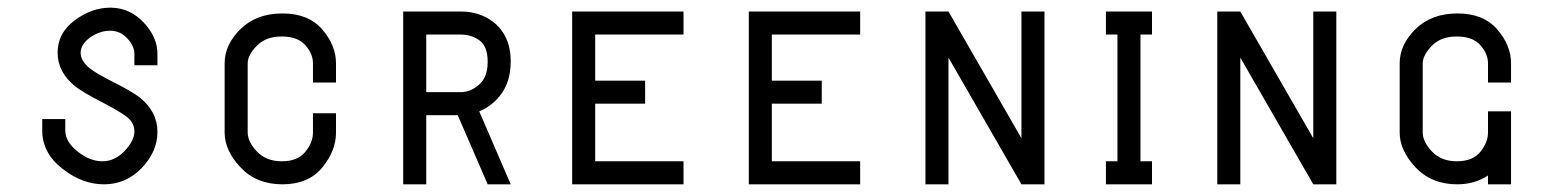

<svg xmlns="http://www.w3.org/2000/svg" viewBox="-20 -480 4040 500"><path d="M267 -460H270Q319 -459 354.5 -421Q390 -383 390 -340V-310H330V-340Q330 -360 311.5 -380Q293 -400 266.5 -400Q240 -400 214 -382Q190 -364 190 -342.5Q190 -321 214 -302Q228 -290 276.5 -265.5Q325 -241 344 -226Q390 -189 390 -137Q390 -85 349 -42.5Q308 0 251 0Q194 0 142 -41Q90 -82 90 -140V-170H150V-140Q150 -111 182 -85.5Q214 -60 246.5 -60Q279 -60 304.5 -87Q330 -114 330 -137Q330 -160 311 -175Q292 -190 243.5 -215Q195 -240 176 -255Q130 -292 130 -343Q130 -394 174.5 -427Q219 -460 267 -460Z M855 -315V-265H795V-315Q795 -340 775 -362.5Q755 -385 713.5 -385Q672 -385 648.5 -360.5Q625 -336 625 -315V-135Q625 -111 649 -85.5Q673 -60 714 -60Q755 -60 775 -84.5Q795 -109 795 -135V-185H855V-135Q855 -87 819 -43.5Q783 0 715.5 0Q648 0 606.5 -44Q565 -88 565 -135V-315Q565 -364 606.5 -404.5Q648 -445 715.5 -445Q783 -445 819 -403.5Q855 -362 855 -315Z M1090 -390V-240H1180Q1205 -240 1227.5 -259.5Q1250 -279 1250 -319Q1250 -359 1229 -374.5Q1208 -390 1180 -390ZM1030 -450H1180Q1228 -450 1263 -424Q1310 -388 1310 -320Q1310 -252 1265 -213Q1248 -198 1228 -190L1310 0H1250L1172 -180H1090V0H1030Z M1470 -450H1760V-390H1530V-270H1660V-210H1530V-60H1760V0H1470Z M1930 -450H2220V-390H1990V-270H2120V-210H1990V-60H2220V0H1930Z M2390 -450H2450L2640 -120V-450H2700V0H2640L2450 -330V0H2390Z M2860 -450H2980V-390H2950V-60H2980V0H2860V-60H2890V-390H2860Z M3150 -450H3210L3400 -120V-450H3460V0H3400L3210 -330V0H3150Z M3915 -315V-265H3855V-315Q3855 -340 3835 -362.5Q3815 -385 3773.5 -385Q3732 -385 3708.5 -360.5Q3685 -336 3685 -315V-135Q3685 -111 3709 -85.5Q3733 -60 3774 -60Q3815 -60 3835 -84.5Q3855 -109 3855 -135V-190H3915V0H3855V-23Q3820 0 3775 0Q3708 0 3666.5 -44Q3625 -88 3625 -135V-315Q3625 -364 3666.5 -404.5Q3708 -445 3775.5 -445Q3843 -445 3879 -403.5Q3915 -362 3915 -315Z"/></svg>

Font: SOV_Station
Style: Book
Weight: 400
Version: Version 1.00